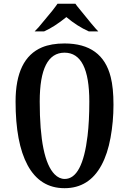

<svg xmlns="http://www.w3.org/2000/svg" viewBox="-20 -987 684 1017"><path d="M322.8 -39.1Q416.5 -39.1 443.8 -267.6Q453.1 -344.7 453.1 -449.2Q453.1 -708 321.8 -708Q190.4 -708 190.4 -449.2Q190.4 -144 269 -64Q293.5 -39.1 322.8 -39.1ZM321.8 9.8Q191.9 9.8 126 -112.3Q62.5 -230 62.5 -449.2Q62.5 -677.2 202.6 -736.3Q252 -756.8 321.8 -756.8Q522 -756.8 566.4 -579.1Q581.1 -522 581.1 -432.1Q581.1 -342.3 565.4 -257.1Q549.8 -171.9 517.6 -112.3Q451.7 9.8 321.8 9.8ZM450.2 -820.8Q389.6 -847.7 331.5 -896.5Q268.6 -845.2 213.9 -820.8H163.6Q172.4 -829.1 184.6 -842.8Q242.7 -912.1 256.3 -929.2L276.4 -955.6Q283.7 -964.8 284.7 -967.3H379.4Q380.4 -964.8 387.7 -955.6Q481 -839.4 500.5 -820.8Z"/></svg>

Font: Amarante
Style: Regular
Weight: 400
Designer: Karolina Lach
Foundry: Sorkin Type Co.
Version: Version 1.001